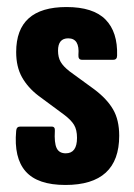

<svg xmlns="http://www.w3.org/2000/svg" viewBox="-20 -520 382 546"><path d="M166 6Q87 6 53 -32.5Q19 -71 26 -148Q27 -160 37 -160H127Q137 -160 136 -148Q134 -114 141 -99Q148 -84 167 -84Q199 -84 199 -128Q199 -151 190.5 -165Q182 -179 162 -194L89 -248Q59 -271 42.5 -300.5Q26 -330 26 -372Q26 -500 169 -500Q245 -500 280 -464.5Q315 -429 313 -362Q313 -350 302 -350H213Q202 -350 203 -364Q207 -411 174 -411Q145 -411 145 -376Q145 -357 152.5 -344Q160 -331 178 -317L248 -266Q284 -239 301.5 -209Q319 -179 319 -134Q319 6 166 6Z"/></svg>

Font: Sofia Sans Extra Condensed ExtraBold
Style: Regular
Weight: 800
Designer: Botio Nikoltchev, Ani Petrova
Foundry: lettersoup
Version: Version 4.101; ttfautohint (v1.8.4.7-5d5b)